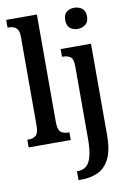

<svg xmlns="http://www.w3.org/2000/svg" viewBox="-106 -824 760 1127"><g transform="rotate(-10 274.0 -260.5)"><path d="M418 -635Q391 -635 372.5 -650Q354 -665 354 -698Q354 -732 372.5 -746.5Q391 -761 418 -761Q444 -761 464 -746.5Q484 -732 484 -698Q484 -665 464 -650Q444 -635 418 -635ZM268 240V187H274Q303 187 323.5 170.5Q344 154 354.5 114.5Q365 75 365 5V-422Q365 -466 347.5 -478Q330 -490 304 -490H298V-536H479V8Q479 97 454 148Q429 199 385 219.5Q341 240 283 240ZM13 0V-46H23Q49 -46 65 -60Q81 -74 81 -119V-649Q81 -677 71.5 -691Q62 -705 48.5 -709.5Q35 -714 23 -714H13V-760H196V-119Q196 -74 212 -60Q228 -46 255 -46H264V0Z"/></g></svg>

Font: Noto Serif ExtraCondensed SemiBold
Style: Regular
Weight: 600
Width: 2
Designer: Monotype Design Team
Foundry: Monotype Imaging Inc.
Version: Version 2.015; ttfautohint (v1.8.4.7-5d5b)